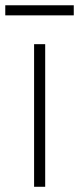

<svg xmlns="http://www.w3.org/2000/svg" viewBox="-48 -715 302 735"><path d="M82.5 0V-545.9H125V0ZM234.4 -694.8V-656.2H-27.8V-694.8Z"/></svg>

Font: Inter Tight ExtraLight
Style: Regular
Weight: 250
Designer: Rasmus Andersson
Foundry: rsms
Version: Version 3.004